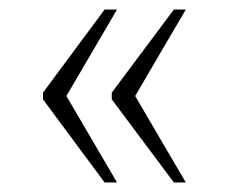

<svg xmlns="http://www.w3.org/2000/svg" viewBox="-20 -471 476 402"><path d="M344 -89 214 -263V-277L344 -451H369L263 -270L369 -89ZM199 -89 70 -263V-277L199 -451H225L119 -270L225 -89Z"/></svg>

Font: Noto Serif Armenian SemiCondensed ExtraLight
Style: Regular
Weight: 200
Width: 4
Designer: Monotype Design Team
Foundry: Monotype Imaging Inc.
Version: Version 2.008; ttfautohint (v1.8.4.7-5d5b)